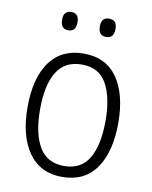

<svg xmlns="http://www.w3.org/2000/svg" viewBox="-82 -775 671 846"><g transform="rotate(10 253.5 -351.5)"><path d="M457 -267Q457 -394 406 -468Q355 -542 255 -542Q156 -542 103.5 -470Q51 -398 51 -267Q51 -138 103.5 -64Q156 10 253 10Q354 10 405.5 -64Q457 -138 457 -267ZM107 -267Q107 -376 143 -434.5Q179 -493 255 -493Q332 -493 366 -432Q400 -371 400 -267Q400 -158 365 -98.5Q330 -39 254 -39Q178 -39 142.5 -99Q107 -159 107 -267ZM303 -673Q303 -631 338 -631Q373 -631 373 -673Q373 -713 338 -713Q303 -713 303 -673ZM134 -673Q134 -631 169 -631Q203 -631 203 -673Q203 -713 169 -713Q134 -713 134 -673Z"/></g></svg>

Font: Noto Sans UI SemiCondensed Light
Style: Regular
Weight: 300
Width: 4
Designer: Monotype Design Team
Foundry: Monotype Imaging Inc.
Version: Version 1.901